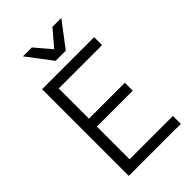

<svg xmlns="http://www.w3.org/2000/svg" viewBox="-268 -1003 1096 1096"><g transform="rotate(-45 280.0 -455.0)"><path d="M90 -700H510V-636H160V-392H450V-328H160V-64H510V0H90ZM145 -910H217L300 -812L383 -910H455L341 -760H259Z"/></g></svg>

Font: PT Root UI Web
Style: Regular
Weight: 400
Designer: Vitaly Kuzmin
Foundry: ParaType Ltd.
Version: Version 1.000W